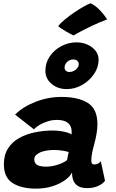

<svg xmlns="http://www.w3.org/2000/svg" viewBox="-20 -1112 688 1140"><path d="M192.5 8Q107.5 8 55.2 -25Q3 -58 3 -136.5Q3 -192.5 27.8 -231Q52.5 -269.5 94.5 -292.8Q136.5 -316 188.2 -326.5Q240 -337 295 -337Q318.5 -337 341.2 -333.5Q364 -330 381.8 -324.5Q399.5 -319 405.5 -313.5Q406 -320.5 405.2 -335.8Q404.5 -351 399.5 -360.5Q391 -380 371 -390Q351 -400 316 -400Q291 -400 264.5 -392Q238 -384 216 -371Q194 -358 181.5 -344L69.5 -431.5Q116 -478 190.5 -507.2Q265 -536.5 345 -536.5Q445.5 -536.5 502 -500.5Q558.5 -464.5 558.5 -375Q558.5 -347.5 553 -316.5Q547.5 -285.5 539.5 -255.5Q532 -229.5 527 -204.2Q522 -179 522 -158.5Q522 -144.5 526.8 -140Q531.5 -135.5 540 -135.5Q552.5 -135.5 562 -140.5Q571.5 -145.5 578.5 -154.5L603.5 -39Q592.5 -22 564.2 -8.5Q536 5 495.5 5Q452.5 5 430 -18.2Q407.5 -41.5 407.5 -87.5Q396 -64 365.5 -42Q335 -20 291 -6Q247 8 192.5 8ZM256.5 -122.5Q277.5 -122.5 301.8 -128.2Q326 -134 347 -143Q368 -152 378.5 -162Q380 -173 382.8 -186.8Q385.5 -200.5 388 -209Q379 -213 353 -217.2Q327 -221.5 299 -221.5Q280 -221.5 259.8 -218.5Q239.5 -215.5 222.2 -208.8Q205 -202 194.2 -191.2Q183.5 -180.5 183.5 -166Q183.5 -143.5 200.2 -133Q217 -122.5 256.5 -122.5ZM376.5 -583Q323 -583 286.2 -614Q249.5 -645 249.5 -691.5Q249.5 -739.5 275.8 -777.8Q302 -816 344.2 -838.2Q386.5 -860.5 434 -860.5Q470 -860.5 499.8 -847Q529.5 -833.5 547.5 -810.2Q565.5 -787 565.5 -757.5Q565.5 -712 538 -672Q510.5 -632 467.5 -607.5Q424.5 -583 376.5 -583ZM392 -684.5Q405.5 -684.5 418.2 -690.8Q431 -697 439.2 -707.8Q447.5 -718.5 447.5 -731.5Q447.5 -744.5 438.2 -751.8Q429 -759 414 -759Q395 -759 379.2 -744.8Q363.5 -730.5 363.5 -711Q363.5 -698.5 371.5 -691.5Q379.5 -684.5 392 -684.5ZM518.5 -1092.5Q545.5 -1079 565.8 -1058.8Q586 -1038.5 599.2 -1021Q612.5 -1003.5 616.5 -997Q596 -989.5 572 -979.5Q548 -969.5 524 -957.8Q500 -946 478.5 -935.2Q457 -924.5 440.8 -915.5Q424.5 -906.5 417 -901.5Q412.5 -903.5 399.8 -910Q387 -916.5 372 -925.2Q357 -934 343.8 -942.8Q330.5 -951.5 325.5 -957.5Q339.5 -975 365.5 -996.5Q391.5 -1018 421.2 -1038.2Q451 -1058.5 477.5 -1073.2Q504 -1088 518.5 -1092.5Z"/></svg>

Font: Grandstander Thin ExtraBold
Style: Italic
Weight: 800
Italic angle: -15°
Version: Version 1.200